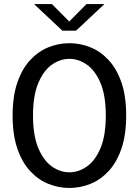

<svg xmlns="http://www.w3.org/2000/svg" viewBox="-20 -920 690 951"><path d="M324 11Q270 11 219.8 -9.2Q169.5 -29.5 129.5 -72.5Q89.5 -115.5 66 -183.8Q42.5 -252 42.5 -348Q42.5 -443.5 66 -511.5Q89.5 -579.5 129.5 -622.5Q169.5 -665.5 219.8 -685.8Q270 -706 324 -706Q377.5 -706 427.8 -685.8Q478 -665.5 518 -622.5Q558 -579.5 581.5 -511.5Q605 -443.5 605 -348Q605 -252 581.5 -183.8Q558 -115.5 518 -72.5Q478 -29.5 427.8 -9.2Q377.5 11 324 11ZM324 -66.5Q369 -66.5 410.2 -95.2Q451.5 -124 477.8 -186.2Q504 -248.5 504 -348Q504 -447 477.8 -509Q451.5 -571 410.2 -599.8Q369 -628.5 324 -628.5Q278.5 -628.5 237.2 -599.8Q196 -571 169.8 -509Q143.5 -447 143.5 -348Q143.5 -248.5 169.8 -186.2Q196 -124 237.2 -95.2Q278.5 -66.5 324 -66.5ZM148.5 -900H237L323 -813.5L408.5 -900H497.5L356.5 -768H289Z"/></svg>

Font: Trispace
Style: Regular
Weight: 400
Designer: Tyler Finck
Foundry: Etcetera Type Company
Version: Version 1.210; ttfautohint (v1.8.3)